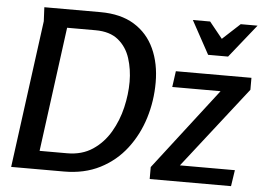

<svg xmlns="http://www.w3.org/2000/svg" viewBox="-51 -796 1180 863"><g transform="rotate(5 538.5 -364.5)"><path d="M643 -434Q643 -351 619 -273.5Q595 -196 547.5 -134Q500 -72 429.5 -36Q359 0 267 0H29L118 -665L115 -728H368Q460 -728 521 -690.5Q582 -653 612.5 -586.5Q643 -520 643 -434ZM526 -427Q526 -483 510 -533Q494 -583 456 -614Q418 -645 353 -645H225L150 -83H274Q341 -83 389 -115Q437 -147 467.5 -199Q498 -251 512 -311Q526 -371 526 -427ZM729 -493H1070V-439L784 -73H1032L1021 0H654V-54L937 -421H719ZM922 -656 1001 -729H1077L957 -579H867L785 -729H863Z"/></g></svg>

Font: Rosario SemiBold
Style: Italic
Weight: 600
Italic angle: -8.05°
Designer: Hector Gatti
Foundry: Omnibus Type
Version: Version 1.101; ttfautohint (v1.8.1.43-b0c9)